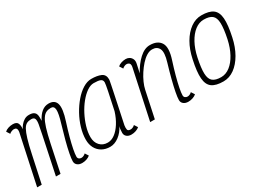

<svg xmlns="http://www.w3.org/2000/svg" viewBox="-28 -1216 2456 1814"><g transform="rotate(-30 1200.0 -309.0)"><path d="M494 14Q462 14 442.5 -2Q423 -18 423 -44Q423 -72 433.5 -126.5Q444 -181 463 -253Q482 -325 506 -405Q536 -503 533.5 -544.5Q531 -586 496 -586Q467 -586 444 -575.5Q421 -565 401.5 -535Q382 -505 364 -447.5Q346 -390 326 -296L264 0H214L299 -405Q312 -467 319 -507Q326 -547 318.5 -566.5Q311 -586 281 -586Q253 -586 232 -575.5Q211 -565 194 -534.5Q177 -504 159.5 -446.5Q142 -389 122 -294L59 0H9L123 -533Q124 -538 124.5 -543.5Q125 -549 125 -553Q125 -586 92 -586Q82 -586 67 -580.5Q52 -575 42 -565L18 -602Q32 -616 56.5 -624Q81 -632 106 -632Q149 -632 160 -606Q171 -580 166 -543Q174 -561 190.5 -582Q207 -603 230.5 -617.5Q254 -632 282 -632Q316 -632 332.5 -622Q349 -612 355 -596Q361 -580 360.5 -560.5Q360 -541 360 -523Q387 -577 421 -604.5Q455 -632 497 -632Q564 -632 579.5 -577.5Q595 -523 555 -401Q531 -327 513 -260.5Q495 -194 485 -143Q475 -92 475 -65Q475 -50 485.5 -41Q496 -32 512 -32Q523 -32 535.5 -37.5Q548 -43 558 -53L582 -16Q568 -3 544 5.5Q520 14 494 14Z M1095 -53 1119 -16Q1105 -3 1081 5.5Q1057 14 1031 14Q1000 14 981 -2Q962 -18 962 -44Q962 -65 964.5 -84Q967 -103 971 -113Q943 -56 896 -21Q849 14 800 14Q750 14 712 -7.5Q674 -29 653 -68Q632 -107 632 -159Q632 -220 651.5 -286Q671 -352 705 -413.5Q739 -475 781.5 -524.5Q824 -574 871 -603Q918 -632 963 -632Q1026 -632 1067 -614.5Q1108 -597 1108 -545Q1108 -541 1106 -527.5Q1104 -514 1098 -486Q1092 -458 1082 -408.5Q1072 -359 1055.5 -282Q1039 -205 1016 -95Q1012 -67 1016 -49.5Q1020 -32 1049 -32Q1060 -32 1072.5 -37.5Q1085 -43 1095 -53ZM800 -32Q840 -32 878 -60Q916 -88 948.5 -139Q981 -190 1002 -257Q1028 -376 1043 -450Q1058 -524 1058 -540Q1058 -567 1035.5 -576.5Q1013 -586 963 -586Q927 -586 888 -559Q849 -532 812 -486.5Q775 -441 746 -385Q717 -329 699.5 -270.5Q682 -212 682 -159Q682 -102 714.5 -67Q747 -32 800 -32Z M1716 -53 1740 -16Q1726 -3 1702 5.5Q1678 14 1652 14Q1620 14 1600.5 -2Q1581 -18 1581 -44Q1581 -72 1591.5 -126.5Q1602 -181 1620.5 -253Q1639 -325 1663 -405Q1693 -503 1673 -544.5Q1653 -586 1600 -586Q1570 -586 1538.5 -566.5Q1507 -547 1477.5 -514Q1448 -481 1422.5 -442Q1397 -403 1379 -362.5Q1361 -322 1354 -288L1293 0H1242L1356 -533Q1357 -538 1357.5 -543.5Q1358 -549 1358 -553Q1358 -568 1348 -577Q1338 -586 1321 -586Q1311 -586 1298 -580.5Q1285 -575 1275 -565L1251 -602Q1265 -616 1289.5 -624Q1314 -632 1339 -632Q1360 -632 1377.5 -621.5Q1395 -611 1404.5 -590.5Q1414 -570 1407 -540L1387 -448Q1430 -528 1486.5 -580Q1543 -632 1601 -632Q1686 -632 1719.5 -577.5Q1753 -523 1713 -401Q1689 -327 1671 -260.5Q1653 -194 1643 -143Q1633 -92 1633 -65Q1633 -50 1643.5 -41Q1654 -32 1670 -32Q1681 -32 1693.5 -37.5Q1706 -43 1716 -53Z M2036 14Q1953 14 1911.5 -16.5Q1870 -47 1864.5 -118.5Q1859 -190 1886 -313Q1906 -409 1947.5 -480.5Q1989 -552 2045 -592Q2101 -632 2164 -632Q2247 -632 2288.5 -601.5Q2330 -571 2335.5 -500Q2341 -429 2314 -305Q2294 -210 2252.5 -138Q2211 -66 2155.5 -26Q2100 14 2036 14ZM2037 -32Q2088 -32 2133.5 -67Q2179 -102 2213.5 -165.5Q2248 -229 2266 -313Q2288 -418 2286 -477.5Q2284 -537 2254.5 -561.5Q2225 -586 2163 -586Q2112 -586 2066.5 -551Q2021 -516 1986.5 -453Q1952 -390 1934 -305Q1912 -201 1914 -141Q1916 -81 1946 -56.5Q1976 -32 2037 -32Z"/></g></svg>

Font: Victor Mono Thin Thin
Style: Italic
Weight: 250
Italic angle: -12°
Monospace: yes
Version: Version 1.561;gftools[0.9.30]